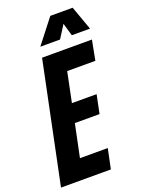

<svg xmlns="http://www.w3.org/2000/svg" viewBox="-198 -1013 806 1089"><g transform="rotate(-20 205.5 -468.0)"><path d="M-26 0 125 -729H426L403 -609H233L196 -429H345L322 -317H173L132 -120H300L275 0ZM137 -791 250 -936H385L437 -791H327L305 -868L256 -791Z"/></g></svg>

Font: Mona Sans Condensed
Style: Bold Italic
Weight: 700
Width: 3
Italic angle: -11.7°
Designer: Deni Anggara
Foundry: GitHub
Version: Version 1.001; ttfautohint (v1.8.4.7-5d5b);gftools[0.9.31]